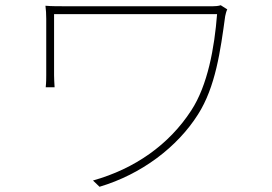

<svg xmlns="http://www.w3.org/2000/svg" viewBox="-20 -700 1040 735"><path d="M825 -680C817 -677 803 -676 794 -676H245C205 -676 176 -676 154 -678C156 -661 157 -647 157 -628V-412C157 -401 157 -384 155 -366H189C188 -384 187 -398 187 -412V-646H811C801 -517 775 -373 712 -277C627 -146 496 -54 336 -9L361 15C522 -33 659 -137 738 -262C805 -367 824 -506 842 -638C843 -644 847 -659 850 -664Z"/></svg>

Font: Source Han Sans CN ExtraLight
Style: Regular
Weight: 250
Designer: Ryoko NISHIZUKA (kana & ideographs); Paul D. Hunt (Latin, Greek & Cyrillic); Wenlong ZHANG (bopomofo); Sandoll Communica
Foundry: Adobe Systems Incorporated
Version: Version 1.004;PS 1.004;hotconv 16.6.51;makeotf.lib2.5.65220